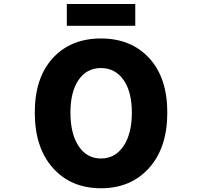

<svg xmlns="http://www.w3.org/2000/svg" viewBox="-20 -956 1040 989"><path d="M159.2 -376Q159.2 -555.7 252 -656.7Q344.7 -757.8 500 -757.8Q655.3 -757.8 748.5 -656.7Q841.8 -555.7 841.8 -376Q841.8 -195.3 748 -90.8Q654.3 13.7 500 13.7Q345.7 13.7 252.4 -90.8Q159.2 -195.3 159.2 -376ZM659.2 -376Q659.2 -483.4 616.2 -544.4Q573.2 -605.5 500 -605.5Q426.8 -605.5 384.8 -544.4Q342.8 -483.4 342.8 -376Q342.8 -267.6 384.8 -203.6Q426.8 -139.6 500 -139.6Q573.2 -139.6 616.2 -203.6Q659.2 -267.6 659.2 -376ZM324.2 -823.2V-935.5H676.8V-823.2Z"/></svg>

Font: Gen Shin Gothic Monospace Heavy
Style: Bold
Weight: 800
Designer: [Source Han Sans]
Ryoko NISHIZUKA  (kana & ideographs); Paul D. Hunt (Latin, Greek & Cyrillic); Wenlong ZHANG  (bopomofo
Version: Version 1.002.20150607